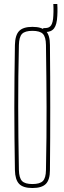

<svg xmlns="http://www.w3.org/2000/svg" viewBox="-20 -940 324 965"><path d="M143 5Q96 5 76 -16Q56 -37 55 -85Q53.5 -169.5 52.8 -246.8Q52 -324 52 -399.5Q52 -475 52.8 -552.2Q53.5 -629.5 55 -714Q56 -763 76 -784Q96 -805 143 -805Q190.5 -805 210.8 -784Q231 -763 231 -714Q232 -629.5 232.2 -552.2Q232.5 -475 232.5 -399.5Q232.5 -324 232.2 -246.8Q232 -169.5 231 -85Q231 -37 210.8 -16Q190.5 5 143 5ZM143 -15Q180.5 -15 195.5 -30.2Q210.5 -45.5 211 -85Q213 -171 213.5 -249.2Q214 -327.5 214 -403Q214 -478.5 213 -555Q212 -631.5 211 -714Q210.5 -754.5 195.5 -769.8Q180.5 -785 143 -785Q105.5 -785 90.8 -769.8Q76 -754.5 75 -714Q73 -631.5 72.2 -555Q71.5 -478.5 71.5 -403Q71.5 -327.5 72.5 -249.2Q73.5 -171 75 -85Q76 -45.5 90.8 -30.2Q105.5 -15 143 -15ZM208 -779Q205 -779 203.2 -779.5Q201.5 -780 198.5 -781L197 -799Q200 -799 202.5 -799Q205 -799 208 -799Q228 -799 237.2 -813.2Q246.5 -827.5 248 -860Q248.5 -870 248.8 -880Q249 -890 248.8 -900Q248.5 -910 248 -920H268Q268.5 -910 268.8 -900Q269 -890 268.8 -880Q268.5 -870 268 -860Q266 -816.5 252 -797.8Q238 -779 208 -779Z"/></svg>

Font: Big Shoulders Display SC Thin
Style: Regular
Weight: 100
Designer: Patric King
Foundry: XO Type Co
Version: Version 2.002